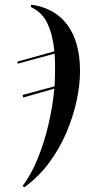

<svg xmlns="http://www.w3.org/2000/svg" viewBox="-20 -563 398 823"><path d="M77 234Q114 185 142 116Q170 47 188 -30.5Q206 -108 213 -183L79 -145L77 -156L214 -193Q216 -229 216 -267Q216 -305 214 -333L56 -290L55 -299L213 -343Q207 -410 184.5 -460Q162 -510 112 -533L114 -543Q215 -529 269 -456Q323 -383 323 -258Q323 -199 308.5 -131.5Q294 -64 265 4.5Q236 73 191 134Q146 195 84 240Z"/></svg>

Font: Noto Serif Display SemiCondensed Medium
Style: Italic
Weight: 500
Width: 4
Italic angle: -12°
Designer: Monotype Design Team
Foundry: Monotype Imaging Inc.
Version: Version 2.009